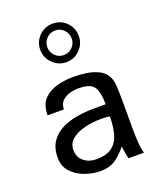

<svg xmlns="http://www.w3.org/2000/svg" viewBox="-135 -798 750 896"><g transform="rotate(-20 240.0 -350.0)"><path d="M336.9 -213.9Q336.9 -168.9 327.6 -130.9Q318.4 -92.8 291 -69.8Q263.7 -46.9 209 -46.9Q173.8 -46.9 148.4 -67.4Q123 -87.9 123 -124Q123 -152.3 141.1 -170.4Q159.2 -188.5 186.5 -198.7Q213.9 -209 242.7 -212.9Q271.5 -216.8 293 -216.8Q301.8 -216.8 315.9 -215.8Q330.1 -214.8 336.9 -213.9ZM428.7 0Q421.9 -18.6 419.4 -55.2Q417 -91.8 417 -122.1V-264.6Q417 -293 415.5 -325.2Q414.1 -357.4 408.2 -372.1Q396.5 -404.3 367.7 -419.9Q338.9 -435.5 304.2 -440.4Q269.5 -445.3 240.2 -445.3Q197.3 -445.3 157.2 -434.6Q117.2 -423.8 91.3 -396.5Q65.4 -369.1 65.4 -317.4H146.5Q146.5 -343.8 161.6 -358.9Q176.8 -374 199.2 -380.4Q221.7 -386.7 243.2 -386.7Q302.7 -386.7 320.3 -359.9Q337.9 -333 337.9 -273.4H278.3Q240.2 -273.4 198.7 -267.1Q157.2 -260.7 121.6 -243.7Q85.9 -226.6 64 -195.3Q42 -164.1 42 -114.3Q42 -72.3 68.4 -43.9Q94.7 -15.6 133.3 -2Q171.9 11.7 209 11.7Q252 11.7 281.2 -6.3Q310.5 -24.4 340.8 -62.5Q342.8 -45.9 345.2 -31.2Q347.7 -16.6 351.6 0ZM329.1 -616.2Q329.1 -577.1 301.3 -548.8Q273.4 -520.5 233.4 -520.5Q194.3 -520.5 166 -548.8Q137.7 -577.1 137.7 -616.2Q137.7 -656.2 166 -684.1Q194.3 -711.9 233.4 -711.9Q273.4 -711.9 301.3 -684.1Q329.1 -656.2 329.1 -616.2ZM293.9 -616.2Q293.9 -641.6 276.4 -659.7Q258.8 -677.7 233.4 -677.7Q208 -677.7 190.4 -659.7Q172.9 -641.6 172.9 -616.2Q172.9 -591.8 190.4 -573.7Q208 -555.7 233.4 -555.7Q258.8 -555.7 276.4 -573.7Q293.9 -591.8 293.9 -616.2Z"/></g></svg>

Font: Namkio Khamti
Style: Regular
Weight: 400
Designer: Debbi Hosken
Foundry: SIL International
Version: Version 3.917